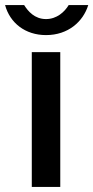

<svg xmlns="http://www.w3.org/2000/svg" viewBox="-44 -735 367 755"><path d="M81 -530V0H193V-530ZM226 -715C210 -688 179 -660 137 -660C92 -660 66 -691 51 -715H-24C-5 -645 55 -597 137 -597C224 -597 283 -650 303 -715Z"/></svg>

Font: Cheyenne Sans Medium
Style: Regular
Weight: 500
Designer: The Public Sans project authors (U.S. Web Design System), Libre Franklin designed by Pablo Impallari and Rodrigo Fuenzal
Foundry: The Cheyenne Sans Project Authors
Version: Version 2.007